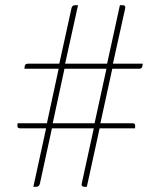

<svg xmlns="http://www.w3.org/2000/svg" viewBox="-20 -723 620 743"><path d="M365.5 -226.5 316 0H306.5Q301 0 297.8 -3.2Q294.5 -6.5 296.5 -13.5L343 -226.5H181L134.5 -13Q133 -6 129.2 -3Q125.5 0 120 0H109L158.5 -226.5H57.5Q52.5 -226.5 49.5 -229.2Q46.5 -232 47.5 -238.5L48 -246H161.5L207 -457H74.5L75.5 -466.5Q76.5 -476.5 88.5 -476.5H209.5L256.5 -690.5Q258.5 -703 271.5 -703H282L232 -476.5H394.5L444 -703H455.5Q461 -703 463.5 -699.2Q466 -695.5 464 -688.5L417 -476.5H532.5L531 -467Q530 -457 518 -457H414.5L368.5 -246H493Q504.5 -246 503 -234.5L502.5 -226.5ZM184 -246H346L392 -457H229.5Z"/></svg>

Font: Lato Thin
Style: Regular
Weight: 200
Designer: Lukasz Dziedzic
Foundry: tyPoland Lukasz Dziedzic
Version: Version 2.007; 2014-02-27